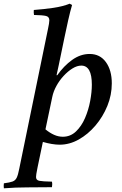

<svg xmlns="http://www.w3.org/2000/svg" viewBox="-92 -772 659 1039"><path d="M140 -4 111 135Q106 160 104.5 170Q103 180 103 186Q103 203 121 206.5Q139 210 189 211Q191 219 190.5 227.5Q190 236 189 241Q120 242 56.5 242Q-7 242 -71 247Q-72 242 -72 234Q-72 226 -71 220Q-40 216 -24.5 210.5Q-9 205 -1.5 189.5Q6 174 12 142L168 -617Q171 -631 173 -643Q175 -655 175 -662Q175 -681 157.5 -685.5Q140 -690 92 -691Q91 -698 90.5 -704.5Q90 -711 91 -718Q145 -722 196.5 -729.5Q248 -737 285 -752L298 -745Q288 -711 277 -662.5Q266 -614 256 -565L226 -420L214 -365H218Q253 -415 298 -447.5Q343 -480 393 -480Q449 -480 481 -436Q513 -392 513 -321Q513 -258 489 -199Q465 -140 424.5 -92.5Q384 -45 334 -17Q284 11 231 11Q211 11 187.5 7Q164 3 140 -4ZM191 -248 154 -72Q177 -53 200.5 -42.5Q224 -32 248 -32Q289 -32 319 -60.5Q349 -89 368 -133Q387 -177 396 -225.5Q405 -274 405 -314Q405 -417 348 -417Q325 -417 300 -401.5Q275 -386 252 -361Q229 -336 213 -306.5Q197 -277 191 -248Z"/></svg>

Font: Tiro Devanagari Sanskrit
Style: Italic
Weight: 400
Italic angle: -11°
Designer: Devanagari: John Hudson & Fiona Ross, assisted by Paul Hanslow. Latin: John Hudson with Paul Hanslow, assisted by Kaja S
Foundry: Tiro Typeworks Ltd.
Version: Version 1.52